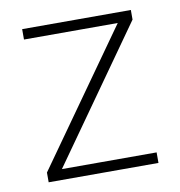

<svg xmlns="http://www.w3.org/2000/svg" viewBox="-62 -544 564 601"><g transform="rotate(-10 220.0 -243.0)"><path d="M93.5 -33.5H394.5V0H45.5V-31L345 -453.5H47V-486.5H392.5V-456Z"/></g></svg>

Font: Anek Devanagari Medium ExtraLight
Style: Regular
Weight: 250
Version: Version 1.003